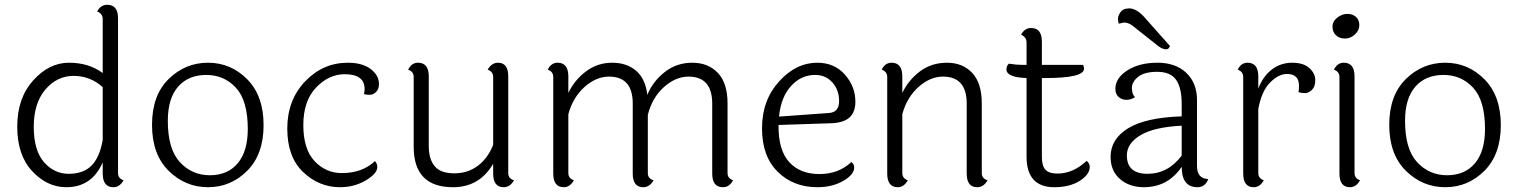

<svg xmlns="http://www.w3.org/2000/svg" viewBox="-20 -774 6338 802"><path d="M409 -410Q357 -457 287.5 -457Q218 -457 169.5 -400Q121 -343 121 -244.5Q121 -146 163.5 -97Q206 -48 267 -48Q328 -48 362 -82Q396 -116 409 -189ZM473 -698V-51Q473 -29 496 -21Q480 8 454 8Q409 8 409 -49V-96Q364 8 257 8Q177 8 114.5 -59Q52 -126 52 -245Q52 -364 118.5 -438Q185 -512 268 -512Q351 -512 409 -469V-694Q409 -717 386 -726Q400 -754 428 -754Q473 -754 473 -698Z M681 -269Q681 -151 731.5 -96.5Q782 -42 856.5 -42Q931 -42 973 -92Q1015 -142 1015 -235Q1015 -354 965.5 -407.5Q916 -461 841.5 -461Q767 -461 724 -412Q681 -363 681 -269ZM684.5 -444Q754 -512 849 -512Q944 -512 1012.5 -443Q1081 -374 1081 -251.5Q1081 -129 1012.5 -60.5Q944 8 849 8Q754 8 684.5 -60.5Q615 -129 615 -252.5Q615 -376 684.5 -444Z M1563 -423Q1563 -402 1551 -390Q1539 -378 1524 -378Q1509 -378 1500 -381Q1503 -388 1503 -402Q1503 -464 1420 -464Q1353 -464 1300 -408Q1247 -352 1247 -251.5Q1247 -151 1294 -101Q1341 -51 1408 -51Q1493 -51 1546 -101Q1556 -91 1556 -76Q1556 -49 1508 -20.5Q1460 8 1400 8Q1313 8 1246.5 -55Q1180 -118 1180 -237Q1180 -356 1254.5 -434Q1329 -512 1433 -512Q1494 -512 1528.5 -485.5Q1563 -459 1563 -423Z M2103 -455V-51Q2103 -28 2127 -21Q2111 8 2084 8Q2040 8 2040 -49V-90Q1983 8 1872 8Q1708 8 1708 -161V-452Q1708 -475 1685 -483Q1699 -512 1726 -512Q1771 -512 1771 -455V-164Q1771 -109 1796 -79.5Q1821 -50 1877.5 -50Q1934 -50 1976 -81.5Q2018 -113 2040 -169V-452Q2040 -475 2017 -483Q2034 -512 2060 -512Q2103 -512 2103 -455Z M3019 -342V-51Q3019 -29 3042 -21Q3027 8 3000 8Q2955 8 2955 -49V-341Q2955 -454 2856 -454Q2802 -454 2753 -410Q2704 -366 2686 -294V-51Q2686 -28 2710 -21Q2694 8 2667 8Q2623 8 2623 -49V-341Q2623 -454 2524 -454Q2470 -454 2421.5 -410.5Q2373 -367 2354 -297V-51Q2354 -29 2377 -21Q2361 8 2335 8Q2291 8 2291 -49V-452Q2291 -475 2268 -483Q2282 -512 2309 -512Q2354 -512 2354 -455V-386Q2380 -440 2428 -476Q2476 -512 2537 -512Q2598 -512 2637 -478.5Q2676 -445 2684 -378Q2707 -434 2756.5 -473Q2806 -512 2872 -512Q2938 -512 2978.5 -469.5Q3019 -427 3019 -342Z M3443 -302Q3485 -305 3485 -351.5Q3485 -398 3457 -429.5Q3429 -461 3385 -461Q3326 -461 3284 -414.5Q3242 -368 3234 -287ZM3536 -97Q3548 -90 3548 -74Q3548 -45 3502.5 -18.5Q3457 8 3394 8Q3294 8 3228.5 -56.5Q3163 -121 3163 -238Q3163 -355 3234 -433.5Q3305 -512 3394 -512Q3465 -512 3509 -462.5Q3553 -413 3553 -349Q3553 -305 3527.5 -282.5Q3502 -260 3446 -259L3232 -252V-250Q3231 -147 3276.5 -97Q3322 -47 3402.5 -47Q3483 -47 3536 -97Z M4081 -342V-51Q4081 -28 4105 -21Q4089 8 4062 8Q4018 8 4018 -49V-341Q4018 -454 3919 -454Q3865 -454 3816.5 -410.5Q3768 -367 3749 -297V-51Q3749 -29 3772 -21Q3756 8 3730 8Q3686 8 3686 -49V-452Q3686 -475 3663 -483Q3677 -512 3704 -512Q3749 -512 3749 -455V-386Q3775 -440 3823 -476Q3871 -512 3936 -512Q4001 -512 4041 -469.5Q4081 -427 4081 -342Z M4332 -448V-119Q4332 -81 4347 -65Q4362 -49 4397 -49Q4462 -49 4519 -102Q4532 -92 4532 -77Q4532 -45 4490 -18.5Q4448 8 4384 8Q4268 8 4268 -120V-448Q4184 -451 4184 -484Q4184 -499 4194 -508Q4226 -503 4249 -503H4268V-597Q4268 -619 4245 -629Q4260 -657 4287 -657Q4332 -657 4332 -600V-503H4504Q4508 -496 4508 -487Q4508 -448 4347 -448Z M4867 -582Q4863 -568 4850.5 -568Q4838 -568 4820 -580L4709 -668Q4692 -680 4675 -680L4653 -675Q4650 -685 4650 -696.5Q4650 -708 4659 -721Q4670 -739 4697 -739Q4724 -739 4755 -708ZM4687 -125Q4687 -48 4773 -48Q4859 -48 4916 -124V-249Q4800 -243 4743.5 -209Q4687 -175 4687 -125ZM4980 -356V-80Q4980 -28 5027 -26Q5014 8 4982 8Q4916 8 4916 -77Q4858 8 4758 8Q4698 8 4658.5 -26Q4619 -60 4619 -119Q4619 -193 4692 -238Q4765 -283 4916 -288V-339Q4916 -409 4892 -441.5Q4868 -474 4814 -474Q4760 -474 4734 -453Q4708 -432 4708 -406.5Q4708 -381 4721 -368Q4704 -357 4685 -357Q4666 -357 4652.5 -369Q4639 -381 4639 -403Q4639 -448 4689 -480Q4739 -512 4815 -512Q4891 -512 4935.5 -469.5Q4980 -427 4980 -356Z M5236 -455V-404Q5256 -456 5293 -484Q5330 -512 5377.5 -512Q5425 -512 5449.5 -489.5Q5474 -467 5474 -439.5Q5474 -412 5460 -398.5Q5446 -385 5431 -385Q5416 -385 5404 -389Q5406 -399 5406 -416Q5406 -465 5356 -465Q5321 -465 5285.5 -429.5Q5250 -394 5236 -319V-51Q5236 -29 5259 -21Q5243 8 5217 8Q5173 8 5173 -49V-452Q5173 -475 5150 -483Q5164 -512 5191 -512Q5236 -512 5236 -455Z M5608 -716Q5630 -716 5644 -703.5Q5658 -691 5658 -669Q5658 -647 5639.5 -630Q5621 -613 5598 -613Q5575 -613 5560.5 -626.5Q5546 -640 5546 -662.5Q5546 -685 5566 -700.5Q5586 -716 5608 -716ZM5638 -455V-51Q5638 -29 5661 -21Q5645 8 5619 8Q5575 8 5575 -49V-452Q5575 -475 5552 -483Q5566 -512 5593 -512Q5638 -512 5638 -455Z M5849 -269Q5849 -151 5899.5 -96.5Q5950 -42 6024.5 -42Q6099 -42 6141 -92Q6183 -142 6183 -235Q6183 -354 6133.5 -407.5Q6084 -461 6009.5 -461Q5935 -461 5892 -412Q5849 -363 5849 -269ZM5852.5 -444Q5922 -512 6017 -512Q6112 -512 6180.5 -443Q6249 -374 6249 -251.5Q6249 -129 6180.5 -60.5Q6112 8 6017 8Q5922 8 5852.5 -60.5Q5783 -129 5783 -252.5Q5783 -376 5852.5 -444Z"/></svg>

Font: Laila Light
Style: Regular
Weight: 300
Designer: Hitesh Malaviya
Foundry: Indian Type Foundry
Version: Version 1.302;PS 1.0;hotconv 1.0.78;makeotf.lib2.5.61930; tt